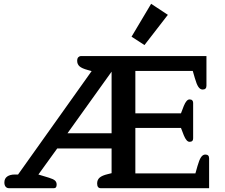

<svg xmlns="http://www.w3.org/2000/svg" viewBox="-20 -990 1183 1010"><path d="M863 -912 740 -753 672 -797 775 -970ZM28 0Q16 0 9.5 -8Q3 -16 3 -30Q3 -51 18 -61.5Q33 -72 58 -72H75L462 -616L441 -622Q411 -630 398.5 -641Q386 -652 386 -670Q386 -683 392 -689Q398 -695 406 -695H1066V-539Q1066 -519 1046 -519Q1033 -519 1023.5 -533Q1014 -547 1005 -579L994 -617H692V-394H932L947 -433Q961 -467 977 -467Q987 -467 991.5 -462Q996 -457 996 -449V-262Q996 -244 977 -244Q961 -244 947 -278L932 -317H692V-78H1008L1019 -117Q1028 -149 1037.5 -163Q1047 -177 1060 -177Q1080 -177 1080 -157V0H510Q491 0 491 -25Q491 -44 504 -55.5Q517 -67 547 -74L567 -79V-209H281L182 -72L238 -55Q261 -48 269.5 -40Q278 -32 278 -19Q278 0 264 0ZM567 -613 335 -289H567Z"/></svg>

Font: Maitree Semibold
Style: Regular
Weight: 600
Designer: CadsonDemak Team
Foundry: CadsonDemak
Version: Version 1.010